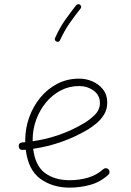

<svg xmlns="http://www.w3.org/2000/svg" viewBox="-20 -879 622 910"><path d="M493.7 -50.8Q455.1 -15.6 407.2 -2.7Q359.4 10.3 310.1 10.3Q229 10.3 171.4 -31.5Q113.8 -73.2 102.1 -169.4Q95.2 -168.9 87.9 -168.5Q70.8 -167.5 68.8 -185.1Q67.9 -202.1 85.4 -204.1Q92.8 -204.6 99.6 -205.1Q99.6 -210 99.6 -214.8Q99.6 -269.5 117.9 -321.5Q136.2 -373.5 170.2 -415.3Q204.1 -457 251.2 -481.7Q298.3 -506.3 355.5 -506.3Q388.2 -506.3 418.5 -493.2Q448.7 -480 468.5 -454.8Q488.3 -429.7 488.3 -393.1Q488.3 -360.4 472.9 -335.7Q457.5 -311 436 -293.5Q414.6 -275.9 396.5 -265.1Q275.9 -193.8 137.2 -173.8Q147 -92.8 193.4 -58.8Q239.7 -24.9 310.1 -24.9Q355.5 -24.9 396.7 -36.9Q438 -48.8 469.2 -77.1Q474.6 -82 482.2 -81.8Q489.7 -81.5 494.6 -76.2Q499.5 -70.8 499.3 -63.2Q499 -55.7 493.7 -50.8ZM355 -471.2Q307.6 -471.2 267.6 -450.2Q227.5 -429.2 197.8 -393.1Q168 -356.9 151.4 -311.3Q134.8 -265.6 134.8 -216.3Q134.8 -212.9 134.8 -209.5Q266.6 -228.5 377 -294.4Q405.3 -311 429.4 -334.7Q453.6 -358.4 453.6 -391.1Q453.6 -427.7 423.8 -449.5Q394 -471.2 355 -471.2ZM359.9 -856.4Q363.8 -853 364.5 -847.7Q365.2 -842.3 361.8 -838.4Q334.5 -804.2 310.1 -769.3Q285.6 -734.4 264.6 -688.5Q259.3 -677.2 247.6 -682.1Q236.3 -687.5 241.2 -699.2Q262.7 -747.1 288.3 -783.7Q314 -820.3 341.3 -854.5Q344.7 -858.4 350.3 -859.1Q356 -859.9 359.9 -856.4Z"/></svg>

Font: Mikhak-FD ExtraLight
Style: Regular
Weight: 200
Designer: Amin Abedi
Version: Version 3.2